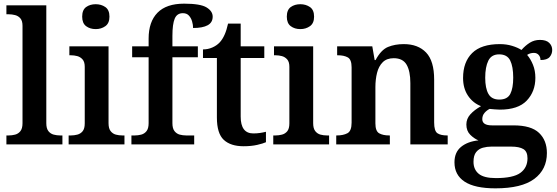

<svg xmlns="http://www.w3.org/2000/svg" viewBox="-20 -789 3045 1049"><path d="M15 0V-49H28Q45 -49 62.5 -53.5Q80 -58 91.5 -72.5Q103 -87 103 -116V-648Q103 -675 91.5 -688.5Q80 -702 62.5 -706.5Q45 -711 28 -711H15V-760H233V-116Q233 -87 244.5 -72.5Q256 -58 273.5 -53.5Q291 -49 308 -49H321V0Z M503 -630Q472 -630 450.5 -646Q429 -662 429 -698Q429 -735 450.5 -750.5Q472 -766 503 -766Q533 -766 555.5 -750.5Q578 -735 578 -698Q578 -662 555.5 -646Q533 -630 503 -630ZM355 0V-49H368Q385 -49 402.5 -53.5Q420 -58 431.5 -72Q443 -86 443 -115V-424Q443 -451 431 -464.5Q419 -478 402 -482.5Q385 -487 368 -487H359V-536H573V-116Q573 -87 584.5 -72.5Q596 -58 613 -53.5Q630 -49 648 -49H660V0Z M698 0V-49H717Q734 -49 751.5 -53.5Q769 -58 780.5 -72.5Q792 -87 792 -116V-476H702V-536H792V-578Q792 -670 840.5 -719.5Q889 -769 986 -769Q1075 -769 1108.5 -748.5Q1142 -728 1142 -698Q1142 -666 1114.5 -651Q1087 -636 1035 -636Q1035 -653 1029.5 -672Q1024 -691 1012 -704Q1000 -717 979 -717Q947 -717 934.5 -687Q922 -657 922 -593V-536H1061V-476H922V-116Q922 -87 933.5 -72.5Q945 -58 962 -53.5Q979 -49 997 -49H1041V0Z M1311 10Q1240 10 1202.5 -25Q1165 -60 1165 -147V-472H1089V-519Q1116 -519 1140 -529.5Q1164 -540 1180 -557Q1211 -590 1226 -660H1295V-536H1424V-472H1295V-152Q1295 -60 1364 -60Q1383 -60 1400 -62.5Q1417 -65 1433 -69V-12Q1418 -5 1385.5 2.5Q1353 10 1311 10Z M1621 -630Q1590 -630 1568.5 -646Q1547 -662 1547 -698Q1547 -735 1568.5 -750.5Q1590 -766 1621 -766Q1651 -766 1673.5 -750.5Q1696 -735 1696 -698Q1696 -662 1673.5 -646Q1651 -630 1621 -630ZM1473 0V-49H1486Q1503 -49 1520.5 -53.5Q1538 -58 1549.5 -72Q1561 -86 1561 -115V-424Q1561 -451 1549 -464.5Q1537 -478 1520 -482.5Q1503 -487 1486 -487H1477V-536H1691V-116Q1691 -87 1702.5 -72.5Q1714 -58 1731 -53.5Q1748 -49 1766 -49H1778V0Z M1817 0V-49H1821Q1855 -49 1878 -61Q1901 -73 1901 -119V-421Q1901 -464 1880 -475.5Q1859 -487 1826 -487H1822V-536H2014L2027 -461H2032Q2062 -517 2100 -532.5Q2138 -548 2186 -548Q2264 -548 2308 -502Q2352 -456 2352 -354V-120Q2352 -73 2370 -61Q2388 -49 2422 -49H2426V0H2222V-335Q2222 -400 2201.5 -435.5Q2181 -471 2131 -471Q2093 -471 2071 -449Q2049 -427 2040 -391Q2031 -355 2031 -313V-115Q2031 -72 2052 -60.5Q2073 -49 2106 -49H2110V0Z M2687 240Q2574 240 2518.5 203.5Q2463 167 2463 98Q2463 43 2499 13.5Q2535 -16 2594 -22Q2570 -32 2549 -53Q2528 -74 2528 -109Q2528 -140 2549.5 -164Q2571 -188 2608 -209Q2564 -226 2537 -266Q2510 -306 2510 -363Q2510 -450 2559.5 -499Q2609 -548 2711 -548Q2747 -548 2778 -538.5Q2809 -529 2829 -516Q2850 -540 2874.5 -555.5Q2899 -571 2930 -571Q2964 -571 2980.5 -555Q2997 -539 2997 -516Q2997 -494 2983 -477.5Q2969 -461 2933 -461Q2933 -478 2923 -489Q2913 -500 2897 -500Q2876 -500 2860 -489Q2879 -467 2892 -435Q2905 -403 2905 -364Q2905 -289 2858 -239.5Q2811 -190 2711 -190Q2700 -190 2682.5 -191.5Q2665 -193 2655 -194Q2639 -186 2627 -172Q2615 -158 2615 -138Q2615 -104 2668 -104H2786Q2882 -104 2925 -63Q2968 -22 2968 47Q2968 137 2899 188.5Q2830 240 2687 240ZM2708 -245Q2752 -245 2768 -276Q2784 -307 2784 -365Q2784 -425 2767.5 -458.5Q2751 -492 2707 -492Q2665 -492 2648 -457.5Q2631 -423 2631 -364Q2631 -307 2648.5 -276Q2666 -245 2708 -245ZM2689 184Q2784 184 2823 155.5Q2862 127 2862 76Q2862 39 2839.5 25.5Q2817 12 2773 12H2664Q2641 12 2618.5 18Q2596 24 2581.5 42Q2567 60 2567 95Q2567 137 2595.5 160.5Q2624 184 2689 184Z"/></svg>

Font: Noto Serif Thai SemiBold
Style: Regular
Weight: 600
Designer: Monotype Design Team
Foundry: Monotype Imaging Inc.
Version: Version 2.001; ttfautohint (v1.8.4.7-5d5b)